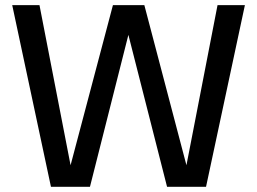

<svg xmlns="http://www.w3.org/2000/svg" viewBox="-20 -723 995 743"><path d="M177.2 0 27.3 -703.1H132.8L255.4 -71.8H250L417 -703.1H538.6L704.6 -71.8H699.2L821.8 -703.1H927.7L777.3 0H626.5L467.8 -623.5H485.8L328.1 0Z"/></svg>

Font: Schibsted Grotesk Medium
Style: Regular
Weight: 500
Designer: Bakken & Baeck AS, Henrik Kongsvoll
Foundry: Schibsted ASA
Version: Version 1.100;gftools[0.9.25]